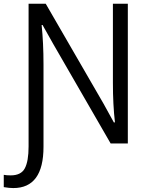

<svg xmlns="http://www.w3.org/2000/svg" viewBox="-48 -751 791 1005"><path d="M101.6 -731.4H191.4L494.1 -208L547.9 -110.4H553.7Q543 -202.1 543 -317.4V-731.4H621.1V0H531.2L231.4 -519.5L174.8 -620.1H169.9Q179.7 -525.4 179.7 -414.1V17.6Q179.7 233.4 21.5 233.4Q1 233.4 -28.3 228.5V164.1Q-13.7 167 7.8 167Q62.5 167 82 129.9Q101.6 92.8 101.6 15.6Z"/></svg>

Font: Batunionen A1
Style: Regular
Weight: 400
Designer: HanYang I&C Co.,Ltd.
Foundry: HanYang I&C Co.,Ltd.
Version: Version 2.50; ttfautohint (v1.6)